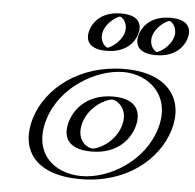

<svg xmlns="http://www.w3.org/2000/svg" viewBox="-55 -847 931 918"><g transform="rotate(5 410.5 -388.0)"><path d="M325.8 -256C347.5 -327 415.8 -377 482.8 -377C548.8 -377 586.5 -327 564.8 -256C543.4 -186 478.1 -136 409.1 -136C337.1 -136 304.4 -186 325.8 -256ZM137.8 -256C186.7 -416 356.9 -528 529.9 -528C699.9 -528 801.7 -416 752.8 -256C704.5 -98 540.9 15 363.9 15C178.9 15 89.5 -98 137.8 -256ZM727.3 -791C778.3 -791 806.8 -750 791.2 -699C775.6 -648 722.1 -607 671.1 -607C620.1 -607 591.6 -648 607.2 -699C622.8 -750 676.3 -791 727.3 -791ZM490.3 -791C541.3 -791 569.8 -750 554.2 -699C538.6 -648 485.1 -607 434.1 -607C383.1 -607 354.6 -648 370.2 -699C385.8 -750 439.3 -791 490.3 -791ZM310.8 -256C287 -178.3 324.5 -121 404.5 -121C481.5 -121 556 -178.1 579.8 -256C604 -335.1 561.4 -392 487.3 -392C412.4 -392 335 -335.2 310.8 -256ZM152.8 -256C198.7 -406.1 358.5 -513 525.3 -513C689 -513 783.7 -406.2 737.8 -256C692.4 -107.5 539.1 0 368.5 0C189.9 0 107.3 -107.4 152.8 -256ZM722.7 -776C680 -776 635.3 -741.7 622.2 -699C609.1 -656.3 632.9 -622 675.7 -622C718.4 -622 763.1 -656.3 776.2 -699C789.3 -741.7 765.5 -776 722.7 -776ZM485.7 -776C528.5 -776 552.3 -741.7 539.2 -699C526.1 -656.3 481.4 -622 438.7 -622C395.9 -622 372.1 -656.3 385.2 -699C398.3 -741.7 443 -776 485.7 -776ZM310.8 -256C335 -335.2 412.4 -392 487.3 -392C561.4 -392 604 -335.1 579.8 -256C556 -178.1 481.5 -121 404.5 -121C324.5 -121 287 -178.3 310.8 -256ZM152.8 -256C107.3 -107.4 189.9 0 368.5 0C539.1 0 692.4 -107.5 737.8 -256C783.7 -406.2 689 -513 525.3 -513C358.5 -513 198.7 -406.1 152.8 -256ZM722.7 -776C765.5 -776 789.3 -741.7 776.2 -699C763.1 -656.3 718.4 -622 675.7 -622C632.9 -622 609.1 -656.3 622.2 -699C635.3 -741.7 680 -776 722.7 -776ZM485.7 -776C443 -776 398.3 -741.7 385.2 -699C372.1 -656.3 395.9 -622 438.7 -622C481.4 -622 526.1 -656.3 539.2 -699C552.3 -741.7 528.5 -776 485.7 -776ZM325.8 -256C304.4 -186.1 337.2 -136 409.1 -136C478 -136 543.4 -186.1 564.8 -256C586.5 -327 548.7 -377 482.8 -377C415.8 -377 347.5 -327 325.8 -256ZM137.8 -256C89.5 -98 178.9 15 363.9 15C540.9 15 704.5 -98 752.8 -256C801.7 -416 699.9 -528 529.9 -528C356.9 -528 186.7 -416 137.8 -256ZM727.3 -791C676.3 -791 622.8 -750 607.2 -699C591.6 -648 620.1 -607 671.1 -607C722.1 -607 775.6 -648 791.2 -699C806.8 -750 778.3 -791 727.3 -791ZM490.3 -791C439.3 -791 385.8 -750 370.2 -699C354.6 -648 383.1 -607 434.1 -607C485.1 -607 538.6 -648 554.2 -699C569.8 -750 541.3 -791 490.3 -791ZM285.8 -256C265.5 -189.6 282.4 -121 404.5 -121C523.9 -121 584.5 -189.6 604.8 -256C625.4 -323.6 604 -392 487.3 -392C369.9 -392 306.4 -323.6 285.8 -256ZM177.8 -256C227.3 -418 399.4 -513 525.3 -513C648 -513 762.3 -418 712.8 -256C663.8 -95.8 498.2 0 368.5 0C230.5 0 128.8 -95.7 177.8 -256ZM722.7 -775.8C738 -772 764.3 -741.7 751.2 -699C738.1 -656 692.7 -625.9 675.7 -622.2C660.5 -626 634.1 -656.3 647.2 -699C660.3 -742 705.7 -772.1 722.7 -775.8ZM485.7 -775.8C501 -772 527.3 -741.7 514.2 -699C501.1 -656 455.7 -625.9 438.7 -622.2C423.5 -626 397.1 -656.3 410.2 -699C423.3 -742 468.7 -772.1 485.7 -775.8ZM350.8 -256C376 -338.6 458.4 -377 482.8 -377C506 -377 565 -338.6 539.8 -256C514.9 -174.6 435.5 -136 409.1 -136C379.5 -136 325.9 -174.7 350.8 -256ZM112.8 -256C68 -109.7 138.5 15 363.9 15C581.7 15 733.1 -109.8 777.8 -256C823.1 -404.1 740.9 -528 529.9 -528C316.2 -528 158.1 -404.1 112.8 -256ZM727.3 -791C633.3 -791 594.2 -738.3 582.2 -699C570.2 -659.7 577 -607 671.1 -607C765.1 -607 804.2 -659.7 816.2 -699C828.2 -738.3 821.4 -791 727.3 -791ZM490.3 -791C396.3 -791 357.2 -738.3 345.2 -699C333.2 -659.7 340 -607 434.1 -607C528.1 -607 567.2 -659.7 579.2 -699C591.2 -738.3 584.4 -791 490.3 -791Z"/></g></svg>

Font: Hussar Outliner
Style: Obl
Weight: 700
Foundry: Cannot Into Space Fonts
Version: Version 0.92